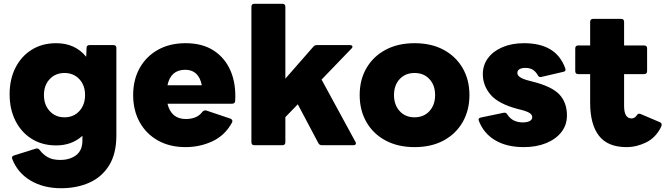

<svg xmlns="http://www.w3.org/2000/svg" viewBox="-20 -770 3528 1018"><path d="M304 228Q210 228 141.5 187Q73 146 45 73Q39 59 55 54L170 18Q182 14 191 26Q207 48 232.5 63Q258 78 299 78Q351 78 384 52.5Q417 27 417 -25V-50Q361 1 278 1Q204 1 148.5 -33.5Q93 -68 62 -129.5Q31 -191 31 -270Q31 -350 62 -411Q93 -472 148.5 -506.5Q204 -541 278 -541Q378 -541 437 -469L439 -516Q439 -531 455 -531H581Q597 -531 597 -516V-52Q597 45 558.5 107Q520 169 453.5 198.5Q387 228 304 228ZM322 -148Q370 -148 400.5 -181Q431 -214 431 -266Q431 -318 400.5 -350.5Q370 -383 322 -383Q274 -383 243.5 -350.5Q213 -318 213 -266Q213 -214 243.5 -181Q274 -148 322 -148Z M964 10Q880 10 817.5 -25Q755 -60 720.5 -122.5Q686 -185 686 -266Q686 -347 720.5 -409Q755 -471 817.5 -506Q880 -541 964 -541Q1053 -541 1113 -502Q1173 -463 1202.5 -394.5Q1232 -326 1227 -235Q1226 -220 1210 -220H868Q888 -139 965 -139Q1025 -139 1053 -177Q1062 -187 1074 -184L1202 -141Q1217 -134 1210 -120Q1173 -52 1106.5 -21Q1040 10 964 10ZM962 -400Q885 -400 868 -318H1050Q1034 -400 962 -400Z M1329 0Q1313 0 1313 -16V-734Q1313 -750 1329 -750H1477Q1493 -750 1493 -734V-353L1641 -522Q1649 -531 1660 -531H1835Q1845 -531 1848 -525.5Q1851 -520 1843 -512L1685 -348L1864 -19Q1869 -11 1866 -5.5Q1863 0 1853 0H1687Q1674 0 1668 -11L1559 -217L1493 -149V-16Q1493 0 1477 0Z M2178 10Q2090 10 2024.5 -25Q1959 -60 1923 -122.5Q1887 -185 1887 -266Q1887 -347 1923 -409Q1959 -471 2024.5 -506Q2090 -541 2178 -541Q2267 -541 2332 -506Q2397 -471 2433 -409Q2469 -347 2469 -266Q2469 -185 2433 -122.5Q2397 -60 2332 -25Q2267 10 2178 10ZM2178 -148Q2227 -148 2257 -181Q2287 -214 2287 -266Q2287 -318 2257 -350.5Q2227 -383 2178 -383Q2129 -383 2099 -350.5Q2069 -318 2069 -266Q2069 -214 2099 -181Q2129 -148 2178 -148Z M2757 10Q2667 10 2606 -26Q2545 -62 2519 -129Q2513 -144 2530 -147L2650 -172Q2663 -175 2670 -163Q2684 -141 2705 -131Q2726 -121 2751 -121Q2774 -121 2788 -128Q2802 -135 2802 -149Q2802 -160 2790.5 -169Q2779 -178 2746 -187L2726 -192Q2623 -219 2581.5 -267.5Q2540 -316 2540 -377Q2540 -425 2567.5 -462Q2595 -499 2644.5 -520Q2694 -541 2758 -541Q2843 -541 2897.5 -508.5Q2952 -476 2977 -408Q2983 -392 2966 -389L2850 -362Q2837 -359 2831 -372Q2820 -391 2804.5 -400.5Q2789 -410 2765 -410Q2747 -410 2735 -403.5Q2723 -397 2723 -383Q2723 -358 2782 -343L2801 -338Q2906 -312 2946 -269Q2986 -226 2986 -158Q2986 -107 2956.5 -69.5Q2927 -32 2875.5 -11Q2824 10 2757 10Z M3302 10Q3202 10 3155.5 -50.5Q3109 -111 3109 -225V-377H3046Q3030 -377 3030 -393V-513Q3030 -529 3046 -529H3109V-654Q3109 -670 3125 -670H3273Q3289 -670 3289 -654V-529H3395Q3411 -529 3411 -513V-393Q3411 -377 3395 -377H3289V-208Q3289 -142 3329 -142Q3346 -142 3358 -161Q3365 -171 3378 -165L3479 -122Q3494 -115 3485 -97Q3457 -40 3406 -15Q3355 10 3302 10Z"/></svg>

Font: LINE Seed Sans App ExtraBold
Style: Regular
Weight: 800
Designer: LINE VX Design & Dalton Maag Ltd & Sandoll Inc
Foundry: Dalton Maag Ltd
Version: Version 1.003